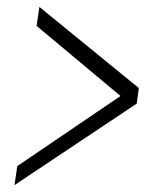

<svg xmlns="http://www.w3.org/2000/svg" viewBox="-20 -536 471 556"><path d="M22 0 30 -55 329 -258 86 -461 94 -516 382 -281 376 -236Z"/></svg>

Font: Mohave Light
Style: Italic
Weight: 300
Italic angle: -8°
Designer: Gumpita Rahayu
Foundry: Tokotype
Version: Version 2.003